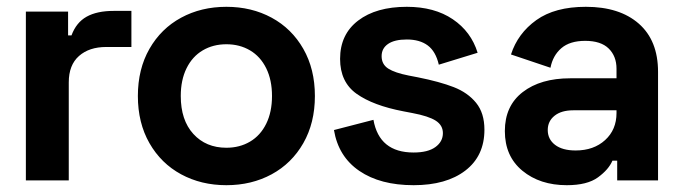

<svg xmlns="http://www.w3.org/2000/svg" viewBox="-20 -530 2003 564"><path d="M180 -426H190Q204 -464 234.5 -481Q265 -498 314 -498H366V-392H292Q242 -392 212 -365.5Q182 -339 182 -288V0H56V-496H180Z M385 -248Q385 -327 419 -386.5Q453 -446 512 -478Q571 -510 645 -510Q719 -510 778 -478Q837 -446 871 -386.5Q905 -327 905 -248Q905 -169 871 -109.5Q837 -50 778 -18Q719 14 645 14Q571 14 512 -18Q453 -50 419 -109.5Q385 -169 385 -248ZM511 -248Q511 -177 548 -136.5Q585 -96 645 -96Q684 -96 714.5 -114Q745 -132 762 -166.5Q779 -201 779 -248Q779 -295 762 -329.5Q745 -364 714.5 -382Q684 -400 645 -400Q606 -400 575.5 -382Q545 -364 528 -329.5Q511 -295 511 -248Z M979 -357Q979 -429 1032 -469.5Q1085 -510 1175 -510Q1256 -510 1310 -473.5Q1364 -437 1383 -375L1269 -340Q1260 -379 1236.5 -396.5Q1213 -414 1175 -414Q1139 -414 1120 -401Q1101 -388 1101 -365Q1101 -341 1120.5 -328.5Q1140 -316 1181 -308L1207 -303Q1272 -290 1313 -274Q1354 -258 1378.5 -228Q1403 -198 1403 -149Q1403 -72 1347 -29Q1291 14 1195 14Q1097 14 1035.5 -28Q974 -70 961 -148L1077 -178Q1094 -82 1195 -82Q1237 -82 1259 -98Q1281 -114 1281 -139Q1281 -162 1260 -175.5Q1239 -189 1191 -198L1165 -203Q1076 -220 1027.5 -254.5Q979 -289 979 -357Z M1481 -370Q1501 -432 1555.5 -471Q1610 -510 1701 -510Q1800 -510 1856.5 -460.5Q1913 -411 1913 -319V0H1793V-58H1779Q1768 -32 1736.5 -9Q1705 14 1645 14Q1566 14 1514.5 -28.5Q1463 -71 1463 -145Q1463 -219 1515.5 -259.5Q1568 -300 1655 -300H1791V-328Q1791 -365 1768 -387.5Q1745 -410 1699 -410Q1654 -410 1629 -388.5Q1604 -367 1597 -331ZM1589 -148Q1589 -121 1610.5 -104.5Q1632 -88 1671 -88Q1724 -88 1757.5 -118.5Q1791 -149 1791 -198V-206H1664Q1629 -206 1609 -190Q1589 -174 1589 -148Z"/></svg>

Font: Space Grotesk Variable
Style: Regular
Weight: 400
Designer: Florian Karsten (Space Grotesk), Colophon Foundry (Space Mono)
Foundry: Florian Karsten
Version: Version 1.106